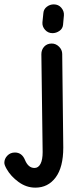

<svg xmlns="http://www.w3.org/2000/svg" viewBox="-104 -696 385 886"><path d="M138.2 -543Q117.7 -543 104 -558.3Q90.3 -573.7 91.8 -592.8L96.2 -636.2Q97.7 -653.8 112.1 -664.8Q126.5 -675.8 144 -675.8Q166 -675.8 179.2 -659.9Q192.4 -644 190.9 -625L187 -582Q185.5 -564 170.4 -553.5Q155.3 -543 138.2 -543ZM59.1 169.9Q17.6 169.9 -18.3 143.8Q-54.2 117.7 -73.2 84Q-84 65.4 -84 55.2Q-84 36.6 -70.1 22.2Q-56.2 7.8 -35.2 7.8Q-2.9 7.8 11.2 42Q26.4 79.1 55.2 79.1Q72.8 79.1 82.8 60.3Q92.8 41.5 92.8 5.9Q92.8 -38.1 89.8 -223.9Q86.9 -409.7 86.9 -445.8Q86.9 -466.8 100.1 -481Q113.3 -495.1 134.8 -495.1Q153.8 -495.1 168.5 -480.5Q183.1 -465.8 183.1 -446.8Q183.1 -415 185.5 -234.4Q188 -53.7 188 -15.1Q188 75.7 152.8 122.8Q117.7 169.9 59.1 169.9Z"/></svg>

Font: Comic Neue
Style: Bold
Weight: 700
Designer: Craig Rozynski
Foundry: Craig Rozynski
Version: Version 2.003;hotconv 1.0.109;makeotfexe 2.5.65596